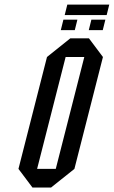

<svg xmlns="http://www.w3.org/2000/svg" viewBox="-20 -838 508 858"><path d="M125 0 62.5 -83.3 190 -583.3 294.2 -666.7H377.5L440 -583.3L312.5 -83.3L208.3 0ZM145.8 -83.3H229.2L356.7 -583.3H273.3ZM314.2 -703.3H251.7L263.3 -750H325.8ZM439.2 -703.3H376.7L388.3 -750H450.8ZM269.2 -770.8 280.8 -817.5H468.3L456.7 -770.8Z"/></svg>

Font: Yulong
Style: Italic
Weight: 400
Italic angle: -14.25°
Designer: GGBotNet
Foundry: f0n7.com
Version: 1.00